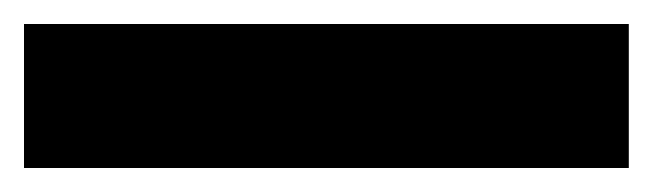

<svg xmlns="http://www.w3.org/2000/svg" viewBox="-22 45 544 160"><path d="M502 185H-2V65H502Z"/></svg>

Font: Noto Sans Bengali SemiCondensed Black
Style: Regular
Weight: 900
Width: 4
Designer: Joana Ranito - Universal Thirst; Jelle Bosma - Monotype Design Team
Foundry: Universal Thirst ehf.
Version: Version 3.000; ttfautohint (v1.8.4.7-5d5b)